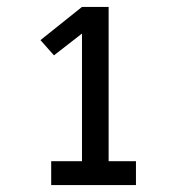

<svg xmlns="http://www.w3.org/2000/svg" viewBox="-20 -858 540 555"><path d="M128 -323V-392H217V-761L136 -698L97 -742L217 -838H294V-392H373V-323Z"/></svg>

Font: Iosevka Term SS14
Style: Regular
Weight: 400
Monospace: yes
Designer: Belleve Invis
Foundry: Belleve Invis
Version: Version 24.1.1; ttfautohint (v1.8.4)